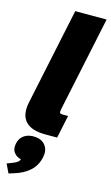

<svg xmlns="http://www.w3.org/2000/svg" viewBox="-153 -784 640 1109"><g transform="rotate(15 167.5 -229.5)"><path d="M167.5 0Q83.5 0 48.3 -39.6Q13.2 -79.1 29.3 -154.8L150.9 -732.4H338.4L218.8 -164.1Q215.3 -147.5 218.5 -142.1Q221.7 -136.7 236.3 -136.7H267.6L238.8 0ZM21 272.9 -4.4 219.7 9.3 214.8Q42.5 203.1 55.4 193.6Q68.4 184.1 71.3 168.9L73.2 160.2L86.9 178.7Q48.3 174.8 29.3 152.3Q10.3 129.9 18.1 94.2Q25.4 59.1 53 42.2Q80.6 25.4 119.1 29.3Q158.7 33.2 178.7 60.8Q198.7 88.4 190.4 128.4Q179.2 183.1 142.3 215.3Q105.5 247.6 50.8 263.7Z"/></g></svg>

Font: Schibsted Grotesk Black
Style: Italic
Weight: 900
Italic angle: -12°
Designer: Bakken & Baeck AS, Henrik Kongsvoll
Foundry: Schibsted ASA
Version: Version 1.100;gftools[0.9.25]